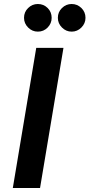

<svg xmlns="http://www.w3.org/2000/svg" viewBox="-20 -939 447 959"><path d="M169 -781Q141 -781 120.5 -801.5Q100 -822 100 -850Q100 -879 120.5 -899Q141 -919 169 -919Q198 -919 218 -899Q238 -879 238 -850Q238 -822 218 -801.5Q198 -781 169 -781ZM338 -781Q310 -781 289.5 -801.5Q269 -822 269 -850Q269 -879 289.5 -899Q310 -919 338 -919Q366 -919 386.5 -899Q407 -879 407 -850Q407 -822 386.5 -801.5Q366 -781 338 -781ZM44 0 161 -700H297L180 0Z"/></svg>

Font: Figtree Light
Style: Bold Italic
Weight: 700
Italic angle: -9.5°
Version: Version 2.000